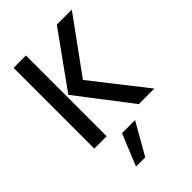

<svg xmlns="http://www.w3.org/2000/svg" viewBox="-267 -779 1133 1133"><g transform="rotate(-45 299.5 -212.5)"><path d="M176 0H73V-674H176ZM249 249H172L253 51H362ZM574 0H444L189 -333L434 -674H559L312 -334Z"/></g></svg>

Font: Hind Guntur Medium
Style: Regular
Weight: 500
Designer: Manushi Parikh, Hitesh Malaviya
Foundry: Indian Type Foundry
Version: Version 1.000;PS 1.0;hotconv 1.0.86;makeotf.lib2.5.63406; tt